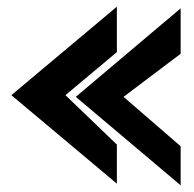

<svg xmlns="http://www.w3.org/2000/svg" viewBox="-20 -567 582 575"><path d="M14 -282 330 -17V-134L176 -282L330 -411V-547ZM207 -277 521 -12V-129L350 -277L521 -406V-542Z"/></svg>

Font: Charger Sport
Style: UltNrw
Weight: 1000
Designer: Jasper
Foundry: Cannot Into Space Fonts
Version: Version 1.1